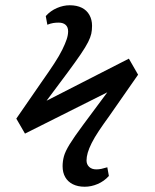

<svg xmlns="http://www.w3.org/2000/svg" viewBox="-20 -621 590 730"><path d="M302 89Q276 89 257 79.5Q238 70 228 52.5Q218 35 218 11Q218 -8 223 -26.5Q228 -45 244.5 -72Q261 -99 295.5 -145.5Q330 -192 388 -270L75 -113L42 -170L138 -309Q167 -350 186.5 -380Q206 -410 217 -432.5Q228 -455 233.5 -471.5Q239 -488 239 -502Q239 -518 229.5 -526.5Q220 -535 203 -535Q192 -535 182.5 -533.5Q173 -532 160 -527L154 -560Q172 -580 196.5 -590.5Q221 -601 245 -601Q272 -601 291 -591.5Q310 -582 320 -564Q330 -546 330 -523Q330 -506 327 -492.5Q324 -479 315 -461Q306 -443 287 -415Q268 -387 236.5 -344.5Q205 -302 157 -238L470 -398L505 -337L397 -182Q373 -149 356 -123.5Q339 -98 328.5 -77Q318 -56 313.5 -40Q309 -24 309 -11Q309 4 319 13.5Q329 23 346 23Q356 23 365.5 21Q375 19 388 15L394 48Q376 68 351.5 78.5Q327 89 302 89Z"/></svg>

Font: Literata 18pt
Style: Italic
Weight: 400
Italic angle: -2°
Designer: Latin by Veronika Burian and Jose Scaglione. Greek by Irene Vlachou. Cyrillic by Vera Evstafieva
Foundry: TypeTogether
Version: Version 3.103;gftools[0.9.29]